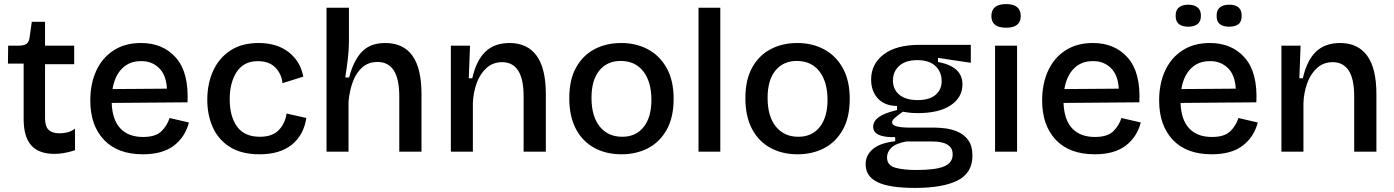

<svg xmlns="http://www.w3.org/2000/svg" viewBox="-20 -744 6841 942"><path d="M248 11Q170 11 133 -31Q96 -73 96 -160V-432H19L20 -520H71Q97 -520 109.5 -528.5Q122 -537 125 -559L136 -637H201V-520H344V-429H201V-163Q201 -124 218.5 -107Q236 -90 272 -90Q290 -90 310 -94.5Q330 -99 348 -113V-7Q318 3 293 7Q268 11 248 11Z M681 13Q557 13 490 -58Q423 -129 423 -251Q423 -333 452 -396.5Q481 -460 537 -496.5Q593 -533 672 -533Q780 -533 843.5 -460.5Q907 -388 900 -242L528 -239Q531 -156 570.5 -114Q610 -72 682 -72Q743 -72 771.5 -99.5Q800 -127 812 -165L907 -143Q888 -71 832.5 -29Q777 13 681 13ZM673 -444Q617 -445 580 -409Q543 -373 532 -307L799 -309Q795 -378 759 -411.5Q723 -445 673 -444Z M1254 13Q1164 13 1107 -23.5Q1050 -60 1023.5 -120.5Q997 -181 997 -254Q997 -333 1025.5 -396Q1054 -459 1110 -496Q1166 -533 1249 -533Q1339 -533 1396.5 -488Q1454 -443 1468 -368L1366 -336Q1362 -380 1331.5 -412Q1301 -444 1245 -444Q1176 -444 1141.5 -391.5Q1107 -339 1107 -257Q1107 -173 1143 -123Q1179 -73 1255 -73Q1316 -73 1347.5 -105.5Q1379 -138 1386 -187L1483 -165Q1470 -81 1411.5 -34Q1353 13 1254 13Z M1582 0V-706H1692V-543Q1692 -500 1686.5 -454.5Q1681 -409 1674 -364H1693Q1714 -446 1755 -489.5Q1796 -533 1870 -533Q2048 -533 2048 -283V0H1939V-269Q1939 -357 1912 -398.5Q1885 -440 1832 -440Q1788 -440 1758 -414Q1728 -388 1711.5 -344Q1695 -300 1690 -245V0Z M2192 0V-520H2286L2280 -360H2297Q2317 -448 2361.5 -490.5Q2406 -533 2480 -533Q2567 -533 2612.5 -471Q2658 -409 2658 -282V0H2549V-271Q2549 -357 2522 -398Q2495 -439 2444 -439Q2399 -439 2367.5 -411Q2336 -383 2319 -337Q2302 -291 2300 -238V0Z M3029 13Q2953 13 2895 -19Q2837 -51 2805 -112.5Q2773 -174 2773 -262Q2773 -353 2806.5 -413Q2840 -473 2897.5 -503Q2955 -533 3028 -533Q3101 -533 3159 -502Q3217 -471 3251 -410Q3285 -349 3285 -259Q3285 -168 3251 -107.5Q3217 -47 3159.5 -17Q3102 13 3029 13ZM3033 -73Q3100 -73 3138 -121Q3176 -169 3176 -254Q3176 -342 3136.5 -393.5Q3097 -445 3025 -445Q2959 -445 2920.5 -398Q2882 -351 2882 -264Q2882 -173 2922.5 -123Q2963 -73 3033 -73Z M3407 0V-706H3514V0Z M3893 13Q3817 13 3759 -19Q3701 -51 3669 -112.5Q3637 -174 3637 -262Q3637 -353 3670.5 -413Q3704 -473 3761.5 -503Q3819 -533 3892 -533Q3965 -533 4023 -502Q4081 -471 4115 -410Q4149 -349 4149 -259Q4149 -168 4115 -107.5Q4081 -47 4023.5 -17Q3966 13 3893 13ZM3897 -73Q3964 -73 4002 -121Q4040 -169 4040 -254Q4040 -342 4000.5 -393.5Q3961 -445 3889 -445Q3823 -445 3784.5 -398Q3746 -351 3746 -264Q3746 -173 3786.5 -123Q3827 -73 3897 -73Z M4469 178Q4343 178 4285 149.5Q4227 121 4227 62Q4227 17 4263 -13Q4299 -43 4372 -51V-71Q4264 -69 4264 -122Q4264 -149 4291 -169Q4318 -189 4381 -204V-224Q4320 -225 4287 -261Q4254 -297 4254 -354Q4254 -430 4315.5 -477Q4377 -524 4492 -524H4743V-436L4582 -460V-440Q4641 -429 4671.5 -402Q4702 -375 4702 -330Q4702 -266 4644.5 -227.5Q4587 -189 4482 -189Q4469 -189 4453.5 -190Q4438 -191 4410 -196Q4385 -179 4371 -166.5Q4357 -154 4357 -144Q4357 -133 4369.5 -127.5Q4382 -122 4401 -120Q4420 -118 4437 -118H4565Q4584 -118 4615.5 -114.5Q4647 -111 4678 -98Q4709 -85 4730 -57Q4751 -29 4751 20Q4751 104 4679 141Q4607 178 4469 178ZM4483 -253Q4540 -253 4570 -278.5Q4600 -304 4600 -346Q4600 -391 4569.5 -420Q4539 -449 4481 -449Q4423 -449 4392 -421Q4361 -393 4361 -349Q4361 -306 4392 -279.5Q4423 -253 4483 -253ZM4476 90Q4572 90 4613 72Q4654 54 4654 14Q4654 -10 4642 -23Q4630 -36 4612 -42Q4594 -48 4576 -49Q4558 -50 4546 -50H4427Q4374 -40 4353 -19Q4332 2 4332 28Q4332 67 4371.5 78.5Q4411 90 4476 90Z M4862 0V-520H4970V0ZM4916 -608Q4844 -608 4844 -665Q4844 -724 4916 -724Q4988 -724 4988 -665Q4988 -608 4916 -608Z M5351 13Q5227 13 5160 -58Q5093 -129 5093 -251Q5093 -333 5122 -396.5Q5151 -460 5207 -496.5Q5263 -533 5342 -533Q5450 -533 5513.5 -460.5Q5577 -388 5570 -242L5198 -239Q5201 -156 5240.5 -114Q5280 -72 5352 -72Q5413 -72 5441.5 -99.5Q5470 -127 5482 -165L5577 -143Q5558 -71 5502.5 -29Q5447 13 5351 13ZM5343 -444Q5287 -445 5250 -409Q5213 -373 5202 -307L5469 -309Q5465 -378 5429 -411.5Q5393 -445 5343 -444Z M5925 13Q5801 13 5734 -58Q5667 -129 5667 -251Q5667 -333 5696 -396.5Q5725 -460 5781 -496.5Q5837 -533 5916 -533Q6024 -533 6087.5 -460.5Q6151 -388 6144 -242L5772 -239Q5775 -156 5814.5 -114Q5854 -72 5926 -72Q5987 -72 6015.5 -99.5Q6044 -127 6056 -165L6151 -143Q6132 -71 6076.5 -29Q6021 13 5925 13ZM5917 -444Q5861 -445 5824 -409Q5787 -373 5776 -307L6043 -309Q6039 -378 6003 -411.5Q5967 -445 5917 -444ZM6011 -613Q5981 -613 5965 -625.5Q5949 -638 5949 -667Q5949 -695 5965.5 -708Q5982 -721 6011 -721Q6040 -721 6056 -708Q6072 -695 6072 -667Q6072 -637 6055.5 -625Q6039 -613 6011 -613ZM5810 -613Q5781 -613 5764.5 -625.5Q5748 -638 5748 -667Q5748 -695 5764.5 -708Q5781 -721 5810 -721Q5838 -721 5855 -708Q5872 -695 5872 -667Q5872 -638 5855 -625.5Q5838 -613 5810 -613Z M6267 0V-520H6361L6355 -360H6372Q6392 -448 6436.5 -490.5Q6481 -533 6555 -533Q6642 -533 6687.5 -471Q6733 -409 6733 -282V0H6624V-271Q6624 -357 6597 -398Q6570 -439 6519 -439Q6474 -439 6442.5 -411Q6411 -383 6394 -337Q6377 -291 6375 -238V0Z"/></svg>

Font: Bricolage Grotesque 12pt Medium
Style: Regular
Weight: 500
Designer: Mathieu Triay
Foundry: Atelier Triay
Version: Version 1.001; ttfautohint (v1.8.4.7-5d5b);gftools[0.9.33.de